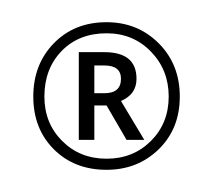

<svg xmlns="http://www.w3.org/2000/svg" viewBox="-20 -770 186 173"><path d="M76 -617Q104 -617 123 -635.5Q142 -654 142 -683Q142 -712 123 -731Q104 -750 76 -750Q47 -750 28.5 -731Q10 -712 10 -683Q10 -654 28.5 -635.5Q47 -617 76 -617ZM20 -683Q20 -708 35.5 -724Q51 -740 76 -740Q100 -740 116 -723.5Q132 -707 132 -683Q132 -659 116 -643Q100 -627 76 -627Q52 -627 36 -643Q20 -659 20 -683ZM51 -723V-644H65V-675H76L94 -644H110L89 -679Q103 -685 103 -699Q103 -723 74 -723ZM74 -686H65V-711H74Q89 -711 89 -699Q89 -686 74 -686Z"/></svg>

Font: Advent Sans Logo
Style: Regular
Weight: 400
Designer: Types & Symbols
Foundry: Types & Symbols
Version: Version 1.002